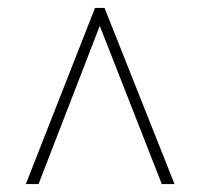

<svg xmlns="http://www.w3.org/2000/svg" viewBox="-20 -734 505 483"><path d="M45 -271 219 -714H243L419 -271H387L231 -669L77 -271Z"/></svg>

Font: Noto Serif Armenian Condensed Thin
Style: Regular
Weight: 100
Width: 3
Designer: Monotype Design Team
Foundry: Monotype Imaging Inc.
Version: Version 2.008; ttfautohint (v1.8.4.7-5d5b)